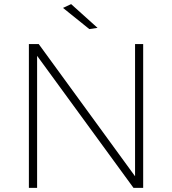

<svg xmlns="http://www.w3.org/2000/svg" viewBox="-20 -914 838 934"><path d="M676.5 0H629.5L160.5 -642.5V0H120.5V-699.5H168.5L637 -56.5V-699.5H676.5ZM414.5 -772.5 286.5 -875.5 326 -894 454.5 -778.5Z"/></svg>

Font: Argentum Novus ExtraLight
Style: Regular
Weight: 250
Designer: Julieta Ulanovsky (font) & Cristiano Sobral (main changes)
Foundry: Julieta Ulanovsky (font) & Cristiano Sobral (main changes)
Version: Version 3.00;November 27, 2020;FontCreator 13.0.0.2655 64-bi